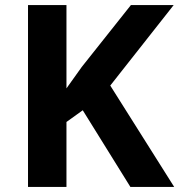

<svg xmlns="http://www.w3.org/2000/svg" viewBox="-20 -734 704 754"><path d="M664 0 413 -398 662 -714H494L301 -471C281 -443 261 -415 241 -387V-714H90V0H241V-255L305 -301L492 0Z"/></svg>

Font: Noto Sans Adlam
Style: Bold
Weight: 700
Designer: Mark Jamra, Neil Patel
Foundry: JamraPatel LLC
Version: Version 3.001